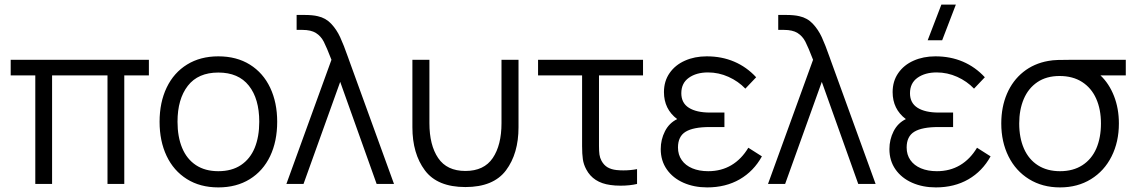

<svg xmlns="http://www.w3.org/2000/svg" viewBox="-20 -800 4940 835"><path d="M206.5 0H133.5V-472H26.5V-540H627.5V-472H520.5V0H447.5V-472H206.5Z M674 -270.5Q674 -355 705 -419.5Q736 -484 793.8 -519.5Q851.5 -555 929.5 -555Q1009 -555 1066.8 -519Q1124.5 -483 1155 -418.5Q1185.5 -354 1185.5 -270.5Q1185.5 -185.5 1154.8 -121Q1124 -56.5 1066.2 -20.8Q1008.5 15 929.5 15Q850.5 15 792.8 -21.2Q735 -57.5 704.5 -122Q674 -186.5 674 -270.5ZM1107.5 -270.5Q1107.5 -370.5 1062.2 -427.5Q1017 -484.5 929.5 -484.5Q841.5 -484.5 796.8 -426.8Q752 -369 752 -270.5Q752 -205 772.2 -156.5Q792.5 -108 832.2 -81.8Q872 -55.5 929.5 -55.5Q988 -55.5 1028 -82.2Q1068 -109 1087.8 -157.2Q1107.5 -205.5 1107.5 -270.5Z M1421.5 -540Q1400.5 -594.5 1388 -618.8Q1375.5 -643 1354 -656.5Q1332.5 -670 1295 -670H1270V-735H1303Q1340 -735 1362 -729.5Q1396.5 -722 1420.2 -696.8Q1444 -671.5 1459.2 -638.5Q1474.5 -605.5 1494 -550L1497.5 -540L1693.5 0H1618L1459.5 -444L1300 0H1225.5Z M1773.5 -540H1847.5V-264.5Q1847.5 -169 1885.5 -112.8Q1923.5 -56.5 2004 -56.5Q2085 -56.5 2123 -112.8Q2161 -169 2161 -264.5V-540H2235V-246.5Q2235 -132 2180.5 -59.2Q2126 13.5 2004 13.5Q1882 13.5 1827.8 -59.2Q1773.5 -132 1773.5 -246.5Z M2529.5 -63.5Q2518 -85 2514.8 -107.5Q2511.5 -130 2511.5 -165V-195.5V-472H2320V-540H2776.5V-472H2585V-198.5V-165Q2585 -142 2587 -127.8Q2589 -113.5 2596 -100.5Q2606.5 -81.5 2622.5 -72.2Q2638.5 -63 2661 -60.5Q2675.5 -59 2691 -59Q2721.5 -59 2750.5 -64.5V0Q2718.5 7.5 2679 7.5Q2654 7.5 2634.5 4.5Q2560 -5.5 2529.5 -63.5Z M3293.5 -120Q3258 -55.5 3197 -20.2Q3136 15 3055.5 15Q2998.5 15 2952.5 -5.2Q2906.5 -25.5 2880 -63.2Q2853.5 -101 2853.5 -151.5Q2853.5 -193 2871.8 -229Q2890 -265 2925 -282Q2867.5 -325.5 2867.5 -399.5Q2867.5 -447 2892 -482.2Q2916.5 -517.5 2958.8 -536.2Q3001 -555 3053.5 -555Q3119 -555 3173.2 -531.8Q3227.5 -508.5 3268.5 -464L3221.5 -414.5Q3191 -446.5 3148.2 -465.8Q3105.5 -485 3059 -485Q3008.5 -485 2975.8 -461.8Q2943 -438.5 2943 -394.5Q2943 -352 2976 -331.2Q3009 -310.5 3067.5 -310.5H3130.5V-247.5H3066.5Q2995.5 -247.5 2962 -227.2Q2928.5 -207 2928.5 -158.5Q2928.5 -127 2944.8 -103.8Q2961 -80.5 2990.8 -68Q3020.5 -55.5 3060 -55.5Q3116.5 -55.5 3160.5 -81.5Q3204.5 -107.5 3234.5 -157.5Z M3516 -540Q3495 -594.5 3482.5 -618.8Q3470 -643 3448.5 -656.5Q3427 -670 3389.5 -670H3364.5V-735H3397.5Q3434.5 -735 3456.5 -729.5Q3491 -722 3514.8 -696.8Q3538.5 -671.5 3553.8 -638.5Q3569 -605.5 3588.5 -550L3592 -540L3788 0H3712.5L3554 -444L3394.5 0H3320Z M4074 -780H4137L4077.5 -625H4014.5ZM4288 -120Q4252.5 -55.5 4191.5 -20.2Q4130.5 15 4050 15Q3993 15 3947 -5.2Q3901 -25.5 3874.5 -63.2Q3848 -101 3848 -151.5Q3848 -193 3866.2 -229Q3884.5 -265 3919.5 -282Q3862 -325.5 3862 -399.5Q3862 -447 3886.5 -482.2Q3911 -517.5 3953.2 -536.2Q3995.5 -555 4048 -555Q4113.5 -555 4167.8 -531.8Q4222 -508.5 4263 -464L4216 -414.5Q4185.5 -446.5 4142.8 -465.8Q4100 -485 4053.5 -485Q4003 -485 3970.2 -461.8Q3937.5 -438.5 3937.5 -394.5Q3937.5 -352 3970.5 -331.2Q4003.5 -310.5 4062 -310.5H4125V-247.5H4061Q3990 -247.5 3956.5 -227.2Q3923 -207 3923 -158.5Q3923 -127 3939.2 -103.8Q3955.5 -80.5 3985.2 -68Q4015 -55.5 4054.5 -55.5Q4111 -55.5 4155 -81.5Q4199 -107.5 4229 -157.5Z M4876 -540V-472H4766Q4803.5 -436.5 4824.8 -382.2Q4846 -328 4846 -263Q4846 -183 4814.2 -119.8Q4782.5 -56.5 4724.5 -20.8Q4666.5 15 4590 15Q4513.5 15 4455.5 -20.8Q4397.5 -56.5 4366 -119.8Q4334.5 -183 4334.5 -263Q4334.5 -334.5 4359.2 -392.2Q4384 -450 4430.2 -487Q4476.5 -524 4539 -535Q4557.5 -538.5 4581.2 -539.2Q4605 -540 4643.5 -540ZM4768 -263Q4768 -324.5 4747.2 -371Q4726.5 -417.5 4686 -443.5Q4645.5 -469.5 4588 -469.5Q4531 -469.5 4491.5 -442.8Q4452 -416 4432.2 -369.2Q4412.5 -322.5 4412.5 -263Q4412.5 -200.5 4433.2 -153.5Q4454 -106.5 4494 -81Q4534 -55.5 4590 -55.5Q4647 -55.5 4687.2 -81.5Q4727.5 -107.5 4747.8 -154.2Q4768 -201 4768 -263Z"/></svg>

Font: CCSD_manrope
Style: Regular
Weight: 400
Designer: Mikhail Sharanda
Foundry: Mikhail Sharanda
Version: Version 4.503